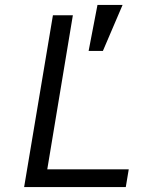

<svg xmlns="http://www.w3.org/2000/svg" viewBox="-20 -760 640 780"><path d="M78 0 195 -698H276L172 -72H503L491 0ZM398 -553H340L376 -740H478Z"/></svg>

Font: IBM Plex Mono
Style: Italic
Weight: 400
Italic angle: -9°
Monospace: yes
Designer: Mike Abbink, Paul van der Laan, Pieter van Rosmalen
Foundry: Bold Monday
Version: Version 2.3